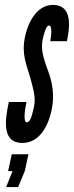

<svg xmlns="http://www.w3.org/2000/svg" viewBox="-20 -575 301 783"><path d="M253 -407C264 -461 278 -555 196 -555C136 -555 97 -495 82 -425C67 -354 88 -312 103 -260C114 -218 127 -177 119 -142C110 -100 103 -76 89 -76C75 -76 80 -124 88 -159H16C0 -85 -13 8 71 8C149 8 180 -77 190 -124C207 -202 186 -262 169 -305C160 -334 145 -371 154 -414C159 -435 167 -471 180 -471C195 -471 188 -424 185 -407ZM96 54H28L13 123H31L5 188H54L81 123Z"/></svg>

Font: League Gothic Condensed Italic
Style: Regular
Weight: 400
Width: 3
Designer: Tyler Finck
Foundry: The League of Moveable Type
Version: Version 1.001;PS 001.001;hotconv 1.0.56;makeotf.lib2.0.21325